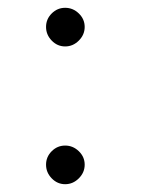

<svg xmlns="http://www.w3.org/2000/svg" viewBox="-20 -467 388 492"><path d="M98 -398Q98 -418 112.5 -432.5Q127 -447 147 -447Q167 -447 182 -432.5Q197 -418 197 -398Q197 -378 182 -363Q167 -348 147 -348Q127 -348 112.5 -363Q98 -378 98 -398ZM98 -45Q98 -65 112.5 -79.5Q127 -94 147 -94Q167 -94 182 -79.5Q197 -65 197 -45Q197 -25 182 -10Q167 5 147 5Q127 5 112.5 -10Q98 -25 98 -45Z"/></svg>

Font: Tsukimi Rounded
Style: Regular
Weight: 400
Designer: Takashi Funayama
Foundry: Takashi Funayama
Version: Version 1.032; ttfautohint (v1.8.3)